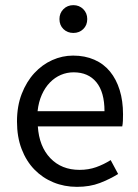

<svg xmlns="http://www.w3.org/2000/svg" viewBox="-20 -714 536 746"><path d="M279 12Q230 12 187.5 -5.5Q145 -23 113.5 -55.5Q82 -88 64 -135Q46 -182 46 -242Q46 -302 64.5 -349.5Q83 -397 113.5 -430Q144 -463 183 -480.5Q222 -498 264 -498Q310 -498 346.5 -482Q383 -466 407.5 -436Q432 -406 445 -364Q458 -322 458 -270Q458 -257 457.5 -244.5Q457 -232 455 -223H127Q132 -145 175.5 -99.5Q219 -54 289 -54Q324 -54 353.5 -64.5Q383 -75 410 -92L439 -38Q407 -18 368 -3Q329 12 279 12ZM126 -282H386Q386 -356 354.5 -394.5Q323 -433 266 -433Q240 -433 216.5 -423Q193 -413 174 -393.5Q155 -374 142.5 -346Q130 -318 126 -282ZM265 -586Q242 -586 226.5 -601Q211 -616 211 -640Q211 -663 226.5 -678.5Q242 -694 265 -694Q288 -694 303.5 -678.5Q319 -663 319 -640Q319 -616 303.5 -601Q288 -586 265 -586Z"/></svg>

Font: Processing Sans Pro
Style: Regular
Weight: 400
Designer: Paul D. Hunt
Foundry: Adobe Systems Incorporated
Version: Version 2.020;PS 2.000;hotconv 1.0.86;makeotf.lib2.5.63406